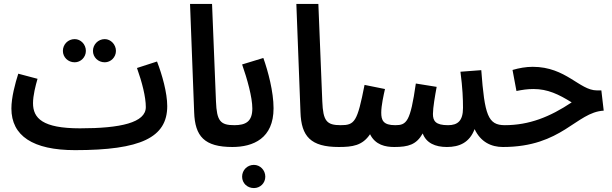

<svg xmlns="http://www.w3.org/2000/svg" viewBox="-20 -743 3115 977"><path d="M360 -426C391 -426 417 -452 417 -484C417 -517 391 -544 360 -544C326 -544 300 -517 300 -484C300 -452 326 -426 360 -426ZM513 -426C544 -426 570 -452 570 -484C570 -516 544 -544 513 -544C479 -544 453 -516 453 -484C453 -452 479 -426 513 -426Z M362 21C696 21 831 -43 831 -203C831 -271 805 -363 779 -430L677 -397C703 -324 722 -250 722 -198C722 -119 594 -90 387 -90C197 -90 148 -141 148 -218C148 -257 161 -308 171 -342L73 -368C57 -318 38 -247 38 -191C38 -52 147 21 362 21Z M1163 5C1206 5 1228 -19 1228 -52C1228 -84 1211 -106 1173 -106C1101 -106 1083 -127 1079 -227L1059 -723H947L968 -172C972 -49 1020 5 1163 5Z M1272 214C1304 214 1330 189 1330 156C1330 123 1304 96 1272 96C1238 96 1212 123 1212 156C1212 189 1238 214 1272 214Z M1162 5C1269 5 1372 -39 1372 -192C1372 -276 1344 -381 1320 -448L1212 -415C1238 -341 1264 -248 1264 -191C1264 -124 1230 -106 1172 -106Z M1704 5C1747 5 1769 -19 1769 -52C1769 -84 1752 -106 1714 -106C1642 -106 1624 -127 1620 -227L1600 -723H1488L1509 -172C1513 -49 1561 5 1704 5Z M1703 5C1774 5 1824 -2 1863 -60C1890 -5 1942 5 1986 5C2058 5 2099 -7 2131 -64C2149 -15 2195 5 2254 5C2317 5 2369 -17 2395 -86C2426 -20 2480 5 2539 5C2583 5 2604 -19 2604 -52C2604 -83 2587 -106 2549 -106C2463 -106 2446 -157 2429 -386L2323 -378C2334 -294 2336 -240 2336 -194C2336 -128 2309 -106 2260 -106C2197 -106 2183 -127 2183 -163C2183 -195 2194 -258 2202 -301L2096 -318C2068 -122 2049 -106 1991 -106C1930 -106 1920 -131 1920 -170C1920 -206 1932 -259 1939 -290L1835 -311C1798 -122 1785 -106 1713 -106Z M2539 5C2841 5 2911 -172 3052 -180L3040 -283H3017C2929 -283 2860 -403 2691 -403C2657 -403 2622 -397 2588 -387L2608 -280C2639 -286 2662 -290 2695 -290C2767 -290 2823 -263 2889 -222C2778 -148 2673 -106 2548 -106Z"/></svg>

Font: Noto Sans Arabic Cond SemBd
Style: Regular
Weight: 600
Width: 3
Designer: Monotype Design Team, Nadine Chahine, Nizar Qandah and Khaled Hosny
Foundry: Monotype Imaging Inc.
Version: Version 2.012